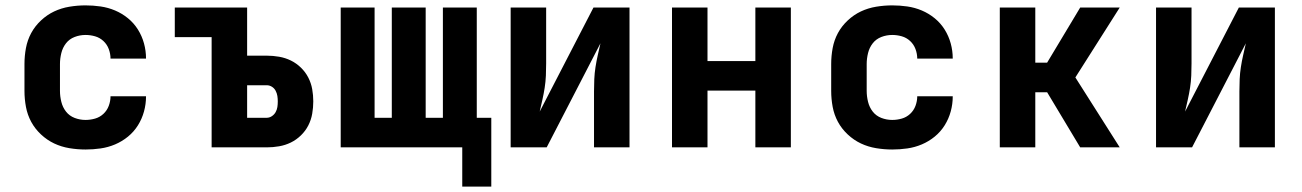

<svg xmlns="http://www.w3.org/2000/svg" viewBox="-20 -548 4840 714"><path d="M298 8Q268 8 238 3Q208 -2 181.5 -14.5Q155 -27 132.5 -48Q110 -69 96 -95Q82 -121 76.5 -150.5Q71 -180 71 -210V-310Q71 -340 76.5 -369.5Q82 -399 96 -425Q110 -451 132.5 -472Q155 -493 181.5 -505.5Q208 -518 238 -523Q268 -528 298 -528Q326 -528 354 -524Q382 -520 408 -509Q434 -498 456 -480Q478 -462 493 -438Q508 -414 515.5 -386.5Q523 -359 523 -331Q523 -330 523 -330Q523 -330 523 -330H391Q391 -330 391 -330Q391 -330 391 -330Q391 -348 384.5 -365.5Q378 -383 364.5 -395.5Q351 -408 333.5 -413Q316 -418 298 -418Q277 -418 257.5 -410.5Q238 -403 225.5 -387Q213 -371 208 -350.5Q203 -330 203 -310V-210Q203 -190 208 -169.5Q213 -149 225.5 -133Q238 -117 257.5 -109.5Q277 -102 298 -102Q316 -102 333.5 -107Q351 -112 364.5 -124.5Q378 -137 384.5 -154.5Q391 -172 391 -190Q391 -190 391 -190Q391 -190 391 -190H523Q523 -190 523 -190Q523 -190 523 -189Q523 -161 515.5 -133.5Q508 -106 493 -82Q478 -58 456 -40Q434 -22 408 -11Q382 0 354 4Q326 8 298 8Z M767 0V-410H630V-520H899V-341H972Q995 -341 1018 -337Q1041 -333 1061.5 -323Q1082 -313 1099 -296.5Q1116 -280 1126.5 -259.5Q1137 -239 1141 -216.5Q1145 -194 1145 -171Q1145 -148 1141 -125Q1137 -102 1126.5 -81.5Q1116 -61 1099 -44.5Q1082 -28 1061.5 -18Q1041 -8 1018 -4Q995 0 972 0ZM972 -110Q982 -110 991 -116Q1000 -122 1005 -131Q1010 -140 1011.5 -150Q1013 -160 1013 -171Q1013 -181 1011.5 -191Q1010 -201 1005 -210.5Q1000 -220 991 -225.5Q982 -231 972 -231H899V-110Z M1699 146V0H1247V-520H1373V-110H1437V-520H1563V-110H1627V-520H1753V-110H1807V146Z M1879 0V-520H2011V-312Q2011 -289 2010 -266.5Q2009 -244 2005.5 -221.5Q2002 -199 1997 -177Q1992 -155 1987 -133L2187 -520H2321V0H2189V-208Q2189 -231 2190 -253.5Q2191 -276 2194.5 -298.5Q2198 -321 2203 -343Q2208 -365 2213 -387L2013 0Z M2479 0V-520H2611V-321H2789V-520H2921V0H2789V-211H2611V0Z M3298 8Q3268 8 3238 3Q3208 -2 3181.5 -14.5Q3155 -27 3132.5 -48Q3110 -69 3096 -95Q3082 -121 3076.5 -150.5Q3071 -180 3071 -210V-310Q3071 -340 3076.5 -369.5Q3082 -399 3096 -425Q3110 -451 3132.5 -472Q3155 -493 3181.5 -505.5Q3208 -518 3238 -523Q3268 -528 3298 -528Q3326 -528 3354 -524Q3382 -520 3408 -509Q3434 -498 3456 -480Q3478 -462 3493 -438Q3508 -414 3515.5 -386.5Q3523 -359 3523 -331Q3523 -330 3523 -330Q3523 -330 3523 -330H3391Q3391 -330 3391 -330Q3391 -330 3391 -330Q3391 -348 3384.5 -365.5Q3378 -383 3364.5 -395.5Q3351 -408 3333.5 -413Q3316 -418 3298 -418Q3277 -418 3257.5 -410.5Q3238 -403 3225.5 -387Q3213 -371 3208 -350.5Q3203 -330 3203 -310V-210Q3203 -190 3208 -169.5Q3213 -149 3225.5 -133Q3238 -117 3257.5 -109.5Q3277 -102 3298 -102Q3316 -102 3333.5 -107Q3351 -112 3364.5 -124.5Q3378 -137 3384.5 -154.5Q3391 -172 3391 -190Q3391 -190 3391 -190Q3391 -190 3391 -190H3523Q3523 -190 3523 -190Q3523 -190 3523 -189Q3523 -161 3515.5 -133.5Q3508 -106 3493 -82Q3478 -58 3456 -40Q3434 -22 3408 -11Q3382 0 3354 4Q3326 8 3298 8Z M3698 0V-520H3830V-315H3874L3997 -520H4144L3979 -260L4144 0H3997L3874 -205H3830V0Z M4279 0V-520H4411V-312Q4411 -289 4410 -266.5Q4409 -244 4405.5 -221.5Q4402 -199 4397 -177Q4392 -155 4387 -133L4587 -520H4721V0H4589V-208Q4589 -231 4590 -253.5Q4591 -276 4594.5 -298.5Q4598 -321 4603 -343Q4608 -365 4613 -387L4413 0Z"/></svg>

Font: Iosevka Custom XBdEx
Style: Regular
Weight: 800
Width: 7
Monospace: yes
Designer: Belleve Invis
Foundry: Belleve Invis
Version: Version 11.2.4; ttfautohint (v1.8.4)